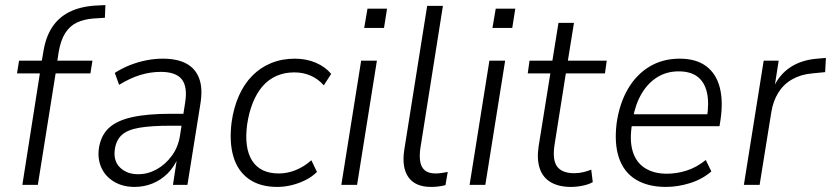

<svg xmlns="http://www.w3.org/2000/svg" viewBox="-20 -728 3272 756"><path d="M68 0 137 -439H47L55 -489H160L142 -474L150 -520Q159 -580 184.5 -619.5Q210 -659 252.5 -680.5Q295 -702 355 -706L395 -708L393 -658L346 -655Q310 -652 282.5 -639Q255 -626 237 -598Q219 -570 211 -523L204 -477L194 -489H344L336 -439H199L129 0Z M510 8Q464 8 430 -12Q396 -32 380 -66Q364 -100 369 -141Q376 -193 407.5 -223Q439 -253 499.5 -266.5Q560 -280 652 -280H713L706 -233H652Q575 -233 528.5 -225Q482 -217 459.5 -196.5Q437 -176 432 -139Q426 -94 453 -68Q480 -42 524 -42Q562 -42 596.5 -61Q631 -80 656.5 -114.5Q682 -149 689 -196L709 -324Q719 -387 695.5 -416Q672 -445 613 -445Q573 -445 533 -433Q493 -421 449 -394L432 -441Q460 -459 491.5 -471.5Q523 -484 556 -490.5Q589 -497 621 -497Q678 -497 714 -477.5Q750 -458 764.5 -418.5Q779 -379 769 -319L718 0H661L678 -111H683Q667 -72 640.5 -45.5Q614 -19 580.5 -5.5Q547 8 510 8Z M1072 8Q1004 8 960 -23Q916 -54 899 -111.5Q882 -169 892 -247Q900 -304 920.5 -350.5Q941 -397 973 -429.5Q1005 -462 1047.5 -479.5Q1090 -497 1141 -497Q1186 -497 1223.5 -481Q1261 -465 1284 -437L1255 -392Q1233 -417 1203.5 -430Q1174 -443 1139 -443Q1100 -443 1068.5 -429Q1037 -415 1014 -388.5Q991 -362 975.5 -323.5Q960 -285 953 -237Q941 -145 973 -95Q1005 -45 1078 -45Q1112 -45 1145 -58.5Q1178 -72 1206 -97L1228 -51Q1209 -32 1183 -19Q1157 -6 1128.5 1Q1100 8 1072 8Z M1414 -618 1427 -694H1504L1492 -618ZM1324 0 1402 -489H1464L1386 0Z M1677 8Q1615 8 1588 -30.5Q1561 -69 1572 -139L1662 -705H1724L1635 -143Q1631 -115 1634.5 -92.5Q1638 -70 1652.5 -57.5Q1667 -45 1695 -45Q1707 -45 1720 -47Q1733 -49 1743 -51L1734 1Q1718 5 1704.5 6.5Q1691 8 1677 8Z M1919 -618 1932 -694H2009L1997 -618ZM1829 0 1907 -489H1969L1891 0Z M2228 8Q2181 8 2149.5 -10Q2118 -28 2105.5 -64Q2093 -100 2101 -153L2147 -439H2058L2065 -489H2155L2179 -638H2240L2216 -489H2369L2362 -439H2208L2164 -161Q2154 -99 2173.5 -72.5Q2193 -46 2241 -46Q2259 -46 2276 -50Q2293 -54 2308 -60L2314 -11Q2299 -2 2275 3Q2251 8 2228 8Z M2602 8Q2532 8 2484.5 -20.5Q2437 -49 2417.5 -105.5Q2398 -162 2408 -243Q2419 -320 2452 -377Q2485 -434 2537 -465.5Q2589 -497 2656 -497Q2721 -497 2760.5 -467.5Q2800 -438 2814 -384Q2828 -330 2817 -256L2813 -231H2451L2459 -278H2783L2763 -261Q2773 -323 2763.5 -364Q2754 -405 2726.5 -426Q2699 -447 2652 -447Q2605 -447 2568 -424Q2531 -401 2506.5 -359.5Q2482 -318 2472 -262L2469 -242Q2458 -177 2471 -133Q2484 -89 2519 -66.5Q2554 -44 2606 -44Q2645 -44 2684 -56.5Q2723 -69 2759 -98L2781 -53Q2745 -22 2697 -7Q2649 8 2602 8Z M2909 0 2987 -489H3046L3029 -380H3024Q3047 -433 3091 -462.5Q3135 -492 3198 -497L3232 -500L3229 -444L3178 -439Q3133 -435 3099 -415.5Q3065 -396 3044.5 -363Q3024 -330 3017 -286L2971 0Z"/></svg>

Font: Nunito Sans 10pt SemiCondensed Light
Style: Italic
Weight: 300
Width: 4
Italic angle: -9°
Designer: Vernon Adams
Foundry: Vernon Adams
Version: Version 3.101;gftools[0.9.27]